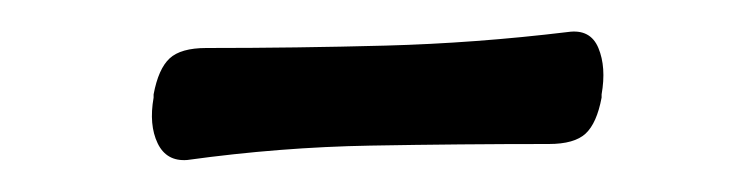

<svg xmlns="http://www.w3.org/2000/svg" viewBox="-20 -315 470 120"><path d="M356 -254Q353 -238 346 -231.5Q339 -225 323 -225Q268 -225 211.5 -224Q155 -223 97 -215Q84 -214 78.5 -225.5Q73 -237 76 -254V-256Q79 -272 86 -278.5Q93 -285 109 -285Q165 -285 221 -286.5Q277 -288 335 -295Q349 -297 354 -285Q359 -273 356 -256Z"/></svg>

Font: Winky Sans Light
Style: Italic
Weight: 300
Italic angle: -8.97852°
Designer: Simon Atzbach
Foundry: typofactur
Version: Version 1.205